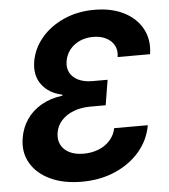

<svg xmlns="http://www.w3.org/2000/svg" viewBox="-53 -786 745 844"><g transform="rotate(-5 319.5 -364.0)"><path d="M274.9 10.3Q193.8 10.3 135.5 -17.3Q77.1 -44.9 49.1 -93.5Q21 -142.1 31.7 -204.1Q39.1 -249 63.5 -284.9Q87.9 -320.8 128.2 -344Q168.5 -367.2 221.7 -374L222.2 -378.4Q163.6 -390.6 132.6 -431.6Q101.6 -472.7 111.3 -533.7Q121.1 -591.3 159.9 -637.5Q198.7 -683.6 259.3 -710.7Q319.8 -737.8 394.5 -737.8Q469.7 -737.8 524.2 -710.2Q578.6 -682.6 605 -634Q631.3 -585.4 621.6 -522H478.5Q483.4 -552.2 471.2 -574Q459 -595.7 434.8 -607.7Q410.6 -619.6 377.9 -619.6Q345.7 -619.6 319.1 -607.4Q292.5 -595.2 275.4 -573.7Q258.3 -552.2 253.4 -523.4Q248.5 -494.1 260.3 -472.4Q272 -450.7 297.4 -438.5Q322.8 -426.3 358.9 -426.3H425.8L407.7 -315.4H340.8Q298.8 -315.4 265.6 -302.5Q232.4 -289.6 211.9 -266.6Q191.4 -243.7 186.5 -213.4Q181.6 -183.1 193.4 -160.2Q205.1 -137.2 230.7 -124.5Q256.3 -111.8 293 -111.8Q329.1 -111.8 359.4 -124Q389.6 -136.2 409.9 -158.9Q430.2 -181.6 436 -211.9H584.5Q573.2 -147.5 530.8 -97.4Q488.3 -47.4 422.4 -18.6Q356.4 10.3 274.9 10.3Z"/></g></svg>

Font: Inter 18pt
Style: Bold Italic
Weight: 700
Italic angle: -9.3988°
Designer: Rasmus Andersson
Foundry: rsms
Version: Version 4.001;git-66647c0bb